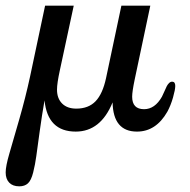

<svg xmlns="http://www.w3.org/2000/svg" viewBox="-73 -452 671 677"><path d="M-53 156Q-53 134 -40 89.5Q-27 45 -5 -31.5Q17 -108 33 -182L86 -432H187L138 -204Q128 -158 128 -136Q128 -105 146 -87Q164 -69 196 -69Q239 -69 264 -95Q289 -121 301 -177L355 -432H457L402 -172Q393 -129 393 -111Q393 -67 435 -67Q473 -67 498 -111Q502 -119 507 -130.5Q512 -142 515 -148Q518 -154 523 -159Q528 -164 534 -164Q545 -164 545 -149Q545 -136 537 -108Q529 -80 517 -58Q477 12 410 12Q326 12 324 -91Q282 12 194 12Q95 12 84 -98Q75 -47 67 11Q59 69 55 98.5Q51 128 44 156Q37 184 25.5 194.5Q14 205 -5 205Q-28 205 -40.5 192Q-53 179 -53 156Z"/></svg>

Font: Khartiya
Style: Bold
Weight: 700
Version: Version 1.0.2